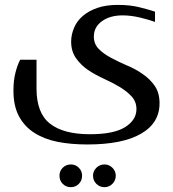

<svg xmlns="http://www.w3.org/2000/svg" viewBox="-20 -400 710 788"><path d="M463.9 -379.9Q514.2 -379.9 552.7 -370.1Q597.2 -358.9 616.2 -352.1V-310.1Q586.9 -320.3 554.2 -328.1Q516.6 -336.9 482.9 -336.9Q431.6 -336.9 398.4 -313Q365.2 -289.1 365.2 -250Q365.2 -219.7 384.8 -199.7Q403.8 -179.7 435.1 -163.1Q470.2 -144.5 500 -131.8Q534.7 -117.7 564.9 -96.7Q595.7 -75.7 615.2 -47.4Q634.8 -19 634.8 23.9Q634.8 105 558.6 148.9Q482.4 192.9 338.9 192.9Q270.5 192.9 216.3 182.1Q162.1 171.4 120.6 145Q80.6 119.6 57.6 76.7Q35.2 34.7 35.2 -27.8Q35.2 -70.8 43.5 -102.1Q52.2 -135.7 63 -154.8H129.9V-36.1Q129.9 64 185.1 107.4Q240.2 150.9 349.1 150.9Q447.3 150.9 493.7 121.6Q540 92.3 540 47.9Q540 17.1 520 -4.4Q500 -25.9 470.7 -43.5Q442.9 -60.1 405.8 -77.1Q369.6 -93.8 341.3 -112.8Q312.5 -132.3 292 -161.1Q272 -189.5 272 -229Q272 -257.8 284.2 -286.6Q295.9 -314 319.8 -334.5Q344.2 -355.5 379.9 -367.7Q415 -379.9 463.9 -379.9ZM224.1 320.8Q224.1 301.8 237.3 288.6Q251 274.9 271 274.9Q290 274.9 303.7 288.6Q316.9 301.8 316.9 320.8Q316.9 341.3 303.7 354.5Q290 368.2 271 368.2Q251 368.2 237.3 354.5Q224.1 341.3 224.1 320.8ZM361.8 320.8Q361.8 302.2 375.5 288.6Q389.2 274.9 409.2 274.9Q427.7 274.9 441.4 288.6Q455.1 302.2 455.1 320.8Q455.1 340.8 441.4 354.5Q427.7 368.2 409.2 368.2Q389.2 368.2 375.5 354.5Q361.8 340.8 361.8 320.8Z"/></svg>

Font: SimahzazaarabicW05-Regular
Style: Regular
Weight: 400
Designer: Ahmed zaza
Foundry: Ahmed zaza
Version: Version 1.001